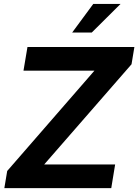

<svg xmlns="http://www.w3.org/2000/svg" viewBox="-20 -970 713 990"><path d="M2.4 0 17.1 -88.4 466.8 -605.5H101.1L121.6 -727.5H672.9L658.2 -638.7L208 -122.1H573.7L553.7 0ZM352.1 -802.2 460.9 -949.7H601.6L453.1 -802.2Z"/></svg>

Font: Inter Display
Style: Bold Italic
Weight: 700
Italic angle: -9.39999°
Designer: Rasmus Andersson
Foundry: rsms
Version: Version 4.000;git-a52131595